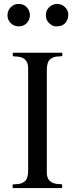

<svg xmlns="http://www.w3.org/2000/svg" viewBox="-20 -956 381 976"><path d="M123 -610Q123 -669 56 -669Q45 -669 45 -673V-685Q45 -688 49 -688H293Q297 -688 297 -685V-673Q297 -669 275.5 -669Q254 -669 236 -655.5Q218 -642 218 -599V-78Q218 -20 286 -20Q296 -20 296 -16V-4Q296 0 292 0H48Q44 0 44 -4V-16Q44 -20 65.5 -20Q87 -20 105 -33.5Q123 -47 123 -89ZM327 -884Q327 -841 293 -826Q282 -822 264.5 -822Q247 -822 230 -838Q213 -854 213 -878.5Q213 -903 230 -919.5Q247 -936 270.5 -936Q294 -936 310.5 -919.5Q327 -903 327 -884ZM75 -822Q51 -822 34.5 -838.5Q18 -855 18 -878.5Q18 -902 34.5 -919Q51 -936 75 -936Q100 -936 116 -919Q132 -902 132 -878.5Q132 -855 116 -838.5Q100 -822 75 -822Z"/></svg>

Font: Cardo
Style: Regular
Weight: 400
Designer: David J. Perry
Foundry: David J. Perry
Version: Version 1.0451